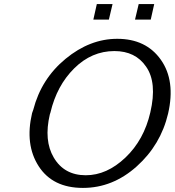

<svg xmlns="http://www.w3.org/2000/svg" viewBox="-20 -901 856 940"><path d="M437 -805 454 -881H531L513 -805ZM641 -805 659 -881H735L718 -805ZM137 -347Q141 -359 143 -364Q182 -515 301 -613Q420 -711 554 -711Q695 -711 767.5 -608.5Q840 -506 803 -345Q767 -192 649.5 -86.5Q532 19 386 19Q238 19 169.5 -87Q101 -193 137 -347ZM227 -350 224 -341Q194 -213 243 -130Q294 -43 400 -43Q503 -43 594 -129.5Q685 -216 716 -351Q750 -497 695 -575Q643 -651 540 -651Q429 -651 343.5 -566.5Q258 -482 227 -350Z"/></svg>

Font: Coval
Style: Light Italic
Weight: 300
Foundry: Context Ltd
Version: Version 001.000